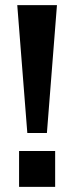

<svg xmlns="http://www.w3.org/2000/svg" viewBox="-20 -725 288 745"><path d="M86 -209 47 -705H201L162 -209ZM54 0V-139H194V0Z"/></svg>

Font: MulishBold
Style: Bold
Weight: 700
Designer: Vernon Adams
Foundry: Vernon Adams
Version: Version 3.602; ttfautohint (v1.8.3)